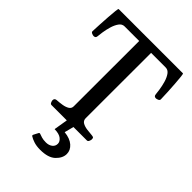

<svg xmlns="http://www.w3.org/2000/svg" viewBox="-267 -804 1153 1153"><g transform="rotate(45 309.5 -227.5)"><path d="M159.2 0Q150.9 0 146.7 -9.8Q142.6 -19.5 142.6 -24.9Q142.6 -41 158.7 -43Q181.6 -44.4 204.8 -48.1Q228 -51.8 243.4 -61.3Q258.8 -70.8 258.8 -88.9L259.3 -644.5H135.3Q114.3 -644.5 100.6 -625Q86.9 -605.5 78.9 -577.9Q70.8 -550.3 67.1 -524.9Q63.5 -499.5 62.5 -487.8Q61.5 -478.5 56.9 -475.1Q52.2 -471.7 44.4 -471.7Q39.1 -471.7 29.1 -475.8Q19 -480 19.5 -488.3Q20.5 -512.2 22.2 -546.6Q23.9 -581.1 26.4 -614.5Q28.8 -647.9 31.2 -670.4Q33.7 -692.9 36.6 -692.9H582.5Q585.4 -692.9 587.9 -670.4Q590.3 -647.9 592.8 -614.5Q595.2 -581.1 596.9 -546.6Q598.6 -512.2 599.1 -488.3Q599.1 -480 589.4 -475.8Q579.6 -471.7 574.2 -471.7Q566.4 -471.7 561.8 -475.1Q557.1 -478.5 556.2 -487.8Q555.2 -499.5 551.5 -524.9Q547.9 -550.3 540 -577.9Q532.2 -605.5 518.6 -625Q504.9 -644.5 483.9 -644.5H360.4L359.9 -90.3Q359.9 -69.3 376.2 -59.8Q392.6 -50.3 415.8 -47.4Q439 -44.4 458.5 -43Q468.8 -42 472.4 -39.1Q476.1 -36.1 476.1 -24.9Q476.1 -19.5 471.9 -9.8Q467.8 0 459.5 0ZM300.3 238.3Q269 238.3 246.1 230.7Q223.1 223.1 210 214.4Q204.1 210.4 207.5 203.6Q211.4 195.8 215.8 187.5Q220.2 179.2 223.1 173.8Q226.1 167.5 233.9 170.4Q242.2 173.3 256.6 178Q271 182.6 293.5 182.6Q317.9 182.6 334.2 170.4Q350.6 158.2 350.6 137.2Q350.6 119.1 332 104.2Q313.5 89.4 274.4 88.9L290.5 -8.8H347.7L330.1 59.1Q378.9 64 405.5 87.4Q432.1 110.8 432.1 142.6Q432.1 177.2 400.4 207.8Q368.7 238.3 300.3 238.3Z"/></g></svg>

Font: Gelasio
Style: Regular
Weight: 400
Designer: Eben Sorkin
Foundry: Eben Sorkin
Version: Version 1.008